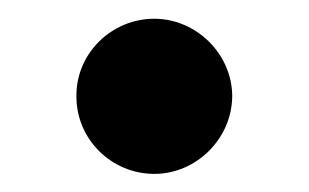

<svg xmlns="http://www.w3.org/2000/svg" viewBox="-20 -181 338 210"><path d="M148.8 9.2C194.2 9.2 233.7 -28.8 234 -76C233.7 -122.5 194.2 -160.5 148.8 -160.5C101.9 -160.5 63.2 -122.5 63.6 -76C63.2 -28.8 101.9 9.2 148.8 9.2Z"/></svg>

Font: Magic Ui Pro
Style: Bold
Weight: 700
Designer: Stefan Endress, Andreas Faust
Version: Version 1.000;FEAKit 1.0